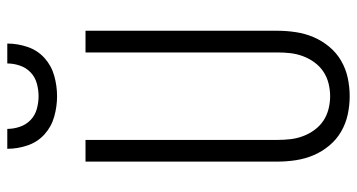

<svg xmlns="http://www.w3.org/2000/svg" viewBox="-252 -744 1003 540"><g transform="rotate(-90 250.0 -473.5)"><path d="M250 8Q224 8 198.5 2.5Q173 -3 150.5 -16Q128 -29 111 -49.5Q94 -70 84 -93.5Q74 -117 70 -143Q66 -169 66 -195V-735H127V-195Q127 -177 129 -159Q131 -141 137.5 -123.5Q144 -106 155 -91Q166 -76 181 -66Q196 -56 214 -51.5Q232 -47 250 -47Q268 -47 286 -51.5Q304 -56 319 -66Q334 -76 345 -91Q356 -106 362.5 -123.5Q369 -141 371 -159Q373 -177 373 -195V-735H434V-195Q434 -169 430 -143Q426 -117 416 -93.5Q406 -70 389 -49.5Q372 -29 349.5 -16Q327 -3 301.5 2.5Q276 8 250 8ZM250 -815Q221 -815 192.5 -823Q164 -831 142.5 -850.5Q121 -870 111.5 -898Q102 -926 102 -955H158Q158 -937 164 -919.5Q170 -902 183 -889.5Q196 -877 214 -872Q232 -867 250 -867Q268 -867 286 -872Q304 -877 317 -889.5Q330 -902 336 -919.5Q342 -937 342 -955H398Q398 -926 388.5 -898Q379 -870 357.5 -850.5Q336 -831 307.5 -823Q279 -815 250 -815Z"/></g></svg>

Font: Iosevka Fixed SS04 Light
Style: Regular
Weight: 300
Monospace: yes
Designer: Belleve Invis
Foundry: Belleve Invis
Version: Version 32.5.0